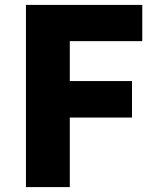

<svg xmlns="http://www.w3.org/2000/svg" viewBox="-20 -764 644 784"><path d="M86 -744H561V-596H265V-433H519V-284H265V0H86Z"/></svg>

Font: KaiGen Gothic KR Heavy
Style: Heavy
Weight: 900
Designer: Ryoko NISHIZUKA  (kana & ideographs); Paul D. Hunt (Latin, Greek & Cyrillic); Wenlong ZHANG  (bopomofo); Sandoll Communi
Foundry: Adobe Systems Incorporated
Version: Version 1.002 March 28, 2018